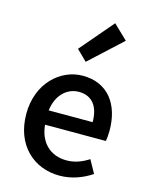

<svg xmlns="http://www.w3.org/2000/svg" viewBox="-121 -874 745 962"><g transform="rotate(15 252.0 -393.0)"><path d="M208 -626 262 -573 429 -727 355 -798ZM42 -245C42 -83 148 12 282 12C345 12 402 -10 448 -41L411 -108C375 -85 339 -71 296 -71C213 -71 155 -125 147 -216H462C465 -228 467 -249 467 -270C467 -408 397 -502 267 -502C152 -502 42 -404 42 -245ZM374 -290H146C156 -373 209 -419 269 -419C338 -419 374 -371 374 -290Z"/></g></svg>

Font: Cambridge Sans Medium
Style: Regular
Weight: 500
Version: Version 2.020;PS 002.020;hotconv 1.0.88;makeotf.lib2.5.64775